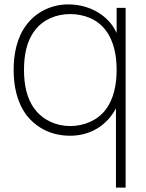

<svg xmlns="http://www.w3.org/2000/svg" viewBox="-20 -598 661 868"><path d="M507.3 -562.5V-449C501 -461.5 494.8 -472.9 487.5 -483.3C442.7 -544.8 367.7 -578.1 288.5 -578.1C213.5 -578.1 144.8 -544.8 101 -487.5C55.2 -428.1 41.7 -352.1 41.7 -282.3C41.7 -211.5 55.2 -136.5 101 -76C149 -15.6 217.7 15.6 296.9 15.6C376 15.6 443.8 -18.8 487.5 -81.2C493.8 -89.6 499 -99 504.2 -108.3V250H547.9V-562.5ZM458.3 -103.1C421.9 -54.2 360.4 -28.1 296.9 -28.1C234.4 -28.1 174 -55.2 137.5 -104.2C100 -152.1 88.5 -217.7 88.5 -282.3C88.5 -346.9 100 -412.5 137.5 -460.4C174 -509.4 234.4 -534.4 296.9 -534.4C360.4 -534.4 421.9 -510.4 458.3 -460.4C494.8 -412.5 507.3 -346.9 507.3 -282.3C507.3 -217.7 494.8 -151 458.3 -103.1Z"/></svg>

Font: Manrope Thin
Style: Regular
Weight: 100
Width: 4
Designer: Michael Sharanda
Foundry: Michael Sharanda
Version: Version 2.000;PS 002.000;hotconv 1.0.88;makeotf.lib2.5.64775